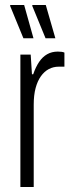

<svg xmlns="http://www.w3.org/2000/svg" viewBox="-20 -743 281 763"><path d="M61 0V-526H102L107 -448H112Q122 -477 135.5 -497Q149 -517 167.5 -527.5Q186 -538 210 -538Q218 -538 225 -537Q232 -536 236 -534V-478H213Q192 -478 174 -468.5Q156 -459 142.5 -440Q129 -421 121.5 -393Q114 -365 114 -327V0ZM161 -591 108 -720 109 -723H162L200 -591ZM73 -591 20 -720 21 -723H76L113 -591Z"/></svg>

Font: Archivo Condensed ExtraLight
Style: Regular
Weight: 250
Width: 3
Designer: Hector Gatti
Foundry: Omnibus-Type
Version: Version 2.001